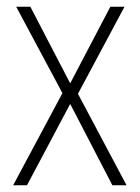

<svg xmlns="http://www.w3.org/2000/svg" viewBox="-20 -549 415 569"><path d="M165 -273 19 0H60L188 -241L313 0H355L211 -271L349 -529H307L188 -302L70 -529H28Z"/></svg>

Font: Noto Sans Devanagari UI Condensed ExtraLight
Style: Regular
Weight: 200
Width: 3
Designer: Jelle Bosma - Monotype Design Team
Foundry: Monotype Imaging Inc.
Version: Version 2.004